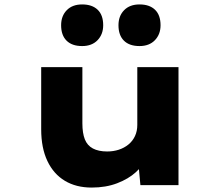

<svg xmlns="http://www.w3.org/2000/svg" viewBox="-20 -836 1001 867"><path d="M394 11Q324 11 273 -19.5Q222 -50 194 -109Q166 -168 166 -252V-533H352V-279Q352 -235 363 -207Q374 -179 399.5 -165.5Q425 -152 464 -152Q492 -152 516.5 -160Q541 -168 560 -183.5Q579 -199 589.5 -221.5Q600 -244 600 -272V-533H786V0H614L604 -108L639 -120Q627 -89 593.5 -58.5Q560 -28 509 -8.5Q458 11 394 11ZM610 -628Q564 -628 539.5 -652.5Q515 -677 515 -722Q515 -764 540.5 -790Q566 -816 610 -816Q655 -816 680 -792Q705 -768 705 -722Q705 -681 679.5 -654.5Q654 -628 610 -628ZM351 -628Q305 -628 280.5 -652.5Q256 -677 256 -722Q256 -764 281.5 -790Q307 -816 351 -816Q396 -816 421 -792Q446 -768 446 -722Q446 -681 420.5 -654.5Q395 -628 351 -628Z"/></svg>

Font: Lexend Tera ExtraBold
Style: Regular
Weight: 800
Designer: Bonnie Shaver-Troup, Thomas Jockin
Foundry: Lexend
Version: Version 1.007